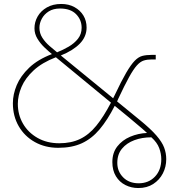

<svg xmlns="http://www.w3.org/2000/svg" viewBox="-20 -733 874 969"><path d="M678 216Q643 216 613 201Q583 186 565 156.5Q547 127 547 85Q547 38 572 6Q597 -26 637 -43Q677 -60 722 -62Q718 -66 698 -83.5Q678 -101 631 -140L559 -199Q523 -128 483 -80.5Q443 -33 393 -10Q343 13 274 13Q208 13 156 -16Q104 -45 74.5 -96Q45 -147 45 -212Q45 -257 64.5 -303.5Q84 -350 127.5 -391.5Q171 -433 242 -460Q225 -474 204.5 -493.5Q184 -513 169 -537.5Q154 -562 154 -590Q154 -622 170 -650Q186 -678 216.5 -695.5Q247 -713 289 -713Q327 -713 356 -697Q385 -681 401 -654.5Q417 -628 417 -594Q417 -548 383 -513Q349 -478 287 -453L551 -237L559 -253Q593 -325 617 -366Q641 -407 660 -426.5Q679 -446 699 -451Q719 -456 745 -456H766V-433H746Q723 -433 705.5 -427.5Q688 -422 670.5 -402.5Q653 -383 631 -343Q609 -303 577 -235L571 -221L686 -127Q741 -82 769.5 -49Q798 -16 808.5 12Q819 40 819 70Q819 109 802 142Q785 175 753.5 195.5Q722 216 678 216ZM279 -10Q339 -10 384 -31.5Q429 -53 466 -98.5Q503 -144 540 -215L262 -444Q192 -417 149.5 -377.5Q107 -338 88.5 -294Q70 -250 70 -209Q70 -154 96 -109Q122 -64 169.5 -37Q217 -10 279 -10ZM680 192Q730 192 762 158.5Q794 125 794 70Q794 43 783.5 14.5Q773 -14 744 -40Q697 -40 658 -25.5Q619 -11 595.5 17.5Q572 46 572 89Q572 132 601.5 162Q631 192 680 192ZM268 -469Q298 -481 326.5 -497.5Q355 -514 373.5 -537.5Q392 -561 392 -593Q392 -633 364 -661.5Q336 -690 283 -690Q249 -690 226 -675.5Q203 -661 191 -638.5Q179 -616 179 -593Q179 -565 194 -542Q209 -519 230 -501Q251 -483 268 -469Z"/></svg>

Font: MuseoModerno Thin
Style: Regular
Weight: 100
Designer: Pablo Cosgaya, Héctor Gatti, Marcela Romero, and the Authors of The MuseoModerno Project.
Foundry: Omnibus-Type Team
Version: Version 1.003